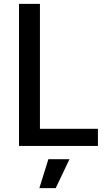

<svg xmlns="http://www.w3.org/2000/svg" viewBox="-20 -760 543 1000"><path d="M232 69H342L270 220H185ZM79 -740H188V-89H490V0H79Z"/></svg>

Font: Encode Sans Narrow
Style: Medium
Weight: 500
Designer: Pablo Impallari, Andres Torresi
Foundry: Pablo Impallari, Andres Torresi
Version: Version 1.000; ttfautohint (v1.00) -l 8 -r 50 -G 200 -x 14 -